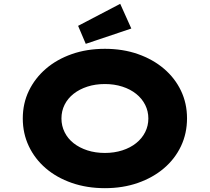

<svg xmlns="http://www.w3.org/2000/svg" viewBox="-20 -973 1095 1003"><path d="M528 10Q434 10 355 -17.5Q276 -45 219 -94Q162 -143 130.5 -209.5Q99 -276 99 -354Q99 -433 131 -499Q163 -565 220 -614Q277 -663 355.5 -690.5Q434 -718 528 -718Q622 -718 700.5 -690.5Q779 -663 836.5 -614Q894 -565 925.5 -499Q957 -433 957 -355Q957 -276 925.5 -209.5Q894 -143 836.5 -94Q779 -45 700.5 -17.5Q622 10 528 10ZM528 -174Q577 -174 619 -187.5Q661 -201 691.5 -225.5Q722 -250 738.5 -283Q755 -316 755 -354Q755 -392 738.5 -425Q722 -458 691.5 -482.5Q661 -507 619 -520.5Q577 -534 528 -534Q478 -534 436.5 -520.5Q395 -507 364.5 -483Q334 -459 317.5 -426Q301 -393 301 -354Q301 -316 317.5 -282.5Q334 -249 364.5 -225Q395 -201 436.5 -187.5Q478 -174 528 -174ZM428 -744 388 -838 608 -953 666 -824Z"/></svg>

Font: Lexend Peta ExtraBold
Style: Regular
Weight: 800
Version: Version 1.007